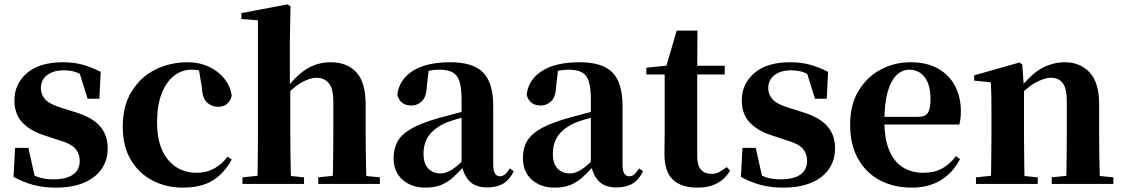

<svg xmlns="http://www.w3.org/2000/svg" viewBox="-20 -842 5145 879"><path d="M235 17Q179 17 132.5 4.5Q86 -8 42 -32L49 -165H110L142 -21L91 -28V-64Q124 -42 154 -31.5Q184 -21 224 -21Q283 -21 314 -42.5Q345 -64 345 -106Q345 -138 325 -161.5Q305 -185 244 -202L187 -221Q121 -241 83.5 -280Q46 -319 46 -382Q46 -458 103.5 -507.5Q161 -557 268 -557Q317 -557 357.5 -546Q398 -535 441 -513L435 -390H381L338 -528L383 -512V-482Q353 -502 329.5 -511Q306 -520 271 -520Q224 -520 195.5 -498Q167 -476 167 -438Q167 -409 187.5 -386.5Q208 -364 266 -347L323 -329Q402 -305 437.5 -264.5Q473 -224 473 -163Q473 -108 444.5 -67.5Q416 -27 363 -5Q310 17 235 17Z M816 17Q741 17 678.5 -15.5Q616 -48 579 -110Q542 -172 542 -262Q542 -358 583 -424Q624 -490 691 -523.5Q758 -557 839 -557Q892 -557 935.5 -537Q979 -517 1007 -482Q1035 -447 1041 -403Q1027 -353 979 -353Q949 -353 927.5 -373Q906 -393 904 -443L888 -538L960 -493Q932 -509 908 -516Q884 -523 857 -523Q812 -523 776 -494.5Q740 -466 719.5 -412Q699 -358 699 -282Q699 -172 748.5 -111.5Q798 -51 881 -51Q925 -51 960.5 -70.5Q996 -90 1022 -125L1041 -112Q1005 -46 952 -14.5Q899 17 816 17Z M1090 0V-30L1195 -41H1267L1372 -30V0ZM1158 0Q1159 -26 1159.5 -68Q1160 -110 1160.5 -156Q1161 -202 1161 -236V-749L1085 -755V-782L1296 -822L1310 -813L1307 -653V-451L1309 -437V-236Q1309 -202 1309.5 -156Q1310 -110 1311 -68Q1312 -26 1313 0ZM1437 0V-30L1540 -41H1610L1719 -30V0ZM1502 0Q1504 -26 1504.5 -67.5Q1505 -109 1505.5 -155Q1506 -201 1506 -236V-376Q1506 -437 1485 -461.5Q1464 -486 1430 -486Q1397 -486 1356.5 -462Q1316 -438 1273 -387L1241 -432H1287Q1338 -499 1386.5 -528Q1435 -557 1495 -557Q1568 -557 1611 -511.5Q1654 -466 1654 -363V-236Q1654 -201 1654.5 -155Q1655 -109 1656 -67.5Q1657 -26 1658 0Z M1927 17Q1864 17 1823 -19Q1782 -55 1782 -118Q1782 -163 1801 -196Q1820 -229 1866 -254.5Q1912 -280 1990 -302Q2029 -313 2079.5 -326Q2130 -339 2170 -349V-323Q2130 -313 2090 -302Q2050 -291 2026 -282Q1974 -260 1946.5 -225.5Q1919 -191 1919 -138Q1919 -93 1940.5 -70.5Q1962 -48 1998 -48Q2012 -48 2029.5 -55Q2047 -62 2070.5 -81Q2094 -100 2126 -136L2143 -81H2105Q2077 -50 2052 -28Q2027 -6 1997.5 5.5Q1968 17 1927 17ZM2210 16Q2156 16 2128.5 -13.5Q2101 -43 2093 -92V-95V-387Q2093 -440 2083.5 -469.5Q2074 -499 2051.5 -511Q2029 -523 1991 -523Q1966 -523 1939.5 -517.5Q1913 -512 1876 -498L1943 -523L1934 -446Q1932 -398 1911.5 -378.5Q1891 -359 1864 -359Q1812 -359 1799 -408Q1807 -477 1869 -517Q1931 -557 2042 -557Q2146 -557 2192 -510Q2238 -463 2238 -357V-91Q2238 -60 2246 -47.5Q2254 -35 2269 -35Q2281 -35 2291 -43Q2301 -51 2314 -71L2332 -58Q2313 -19 2284 -1.5Q2255 16 2210 16Z M2519 17Q2456 17 2415 -19Q2374 -55 2374 -118Q2374 -163 2393 -196Q2412 -229 2458 -254.5Q2504 -280 2582 -302Q2621 -313 2671.5 -326Q2722 -339 2762 -349V-323Q2722 -313 2682 -302Q2642 -291 2618 -282Q2566 -260 2538.5 -225.5Q2511 -191 2511 -138Q2511 -93 2532.5 -70.5Q2554 -48 2590 -48Q2604 -48 2621.5 -55Q2639 -62 2662.5 -81Q2686 -100 2718 -136L2735 -81H2697Q2669 -50 2644 -28Q2619 -6 2589.5 5.5Q2560 17 2519 17ZM2802 16Q2748 16 2720.5 -13.5Q2693 -43 2685 -92V-95V-387Q2685 -440 2675.5 -469.5Q2666 -499 2643.5 -511Q2621 -523 2583 -523Q2558 -523 2531.5 -517.5Q2505 -512 2468 -498L2535 -523L2526 -446Q2524 -398 2503.5 -378.5Q2483 -359 2456 -359Q2404 -359 2391 -408Q2399 -477 2461 -517Q2523 -557 2634 -557Q2738 -557 2784 -510Q2830 -463 2830 -357V-91Q2830 -60 2838 -47.5Q2846 -35 2861 -35Q2873 -35 2883 -43Q2893 -51 2906 -71L2924 -58Q2905 -19 2876 -1.5Q2847 16 2802 16Z M3098 -501V-541H3298V-501ZM3173 17Q3099 17 3060.5 -19.5Q3022 -56 3022 -135Q3022 -164 3022.5 -188Q3023 -212 3023 -242V-501H2939V-532L3046 -543L3028 -531L3078 -702H3173L3172 -524V-514V-125Q3172 -84 3189.5 -65Q3207 -46 3237 -46Q3257 -46 3272 -54Q3287 -62 3307 -77L3323 -61Q3301 -24 3264 -3.5Q3227 17 3173 17Z M3565 17Q3509 17 3462.5 4.5Q3416 -8 3372 -32L3379 -165H3440L3472 -21L3421 -28V-64Q3454 -42 3484 -31.5Q3514 -21 3554 -21Q3613 -21 3644 -42.5Q3675 -64 3675 -106Q3675 -138 3655 -161.5Q3635 -185 3574 -202L3517 -221Q3451 -241 3413.5 -280Q3376 -319 3376 -382Q3376 -458 3433.5 -507.5Q3491 -557 3598 -557Q3647 -557 3687.5 -546Q3728 -535 3771 -513L3765 -390H3711L3668 -528L3713 -512V-482Q3683 -502 3659.5 -511Q3636 -520 3601 -520Q3554 -520 3525.5 -498Q3497 -476 3497 -438Q3497 -409 3517.5 -386.5Q3538 -364 3596 -347L3653 -329Q3732 -305 3767.5 -264.5Q3803 -224 3803 -163Q3803 -108 3774.5 -67.5Q3746 -27 3693 -5Q3640 17 3565 17Z M4155 17Q4072 17 4008.5 -16.5Q3945 -50 3908.5 -114.5Q3872 -179 3872 -272Q3872 -363 3911 -427Q3950 -491 4013 -524Q4076 -557 4148 -557Q4224 -557 4275.5 -527.5Q4327 -498 4353 -447Q4379 -396 4379 -333Q4379 -299 4372 -272H3936V-307H4182Q4216 -307 4228 -325.5Q4240 -344 4240 -388Q4240 -454 4213.5 -488.5Q4187 -523 4142 -523Q4111 -523 4085 -498.5Q4059 -474 4044 -422Q4029 -370 4029 -286Q4029 -204 4052 -151.5Q4075 -99 4115 -75Q4155 -51 4206 -51Q4259 -51 4294.5 -71.5Q4330 -92 4356 -127L4375 -114Q4343 -51 4287 -17Q4231 17 4155 17Z M4448 0V-30L4553 -41H4624L4731 -30V0ZM4516 0Q4517 -26 4517.5 -68Q4518 -110 4518.5 -156Q4519 -202 4519 -236V-316Q4519 -365 4518.5 -397Q4518 -429 4516 -465L4440 -473V-497L4647 -556L4660 -547L4668 -435V-432V-236Q4668 -202 4668.5 -156Q4669 -110 4669.5 -68Q4670 -26 4671 0ZM4795 0V-30L4898 -41H4968L5077 -30V0ZM4861 0Q4862 -26 4862.5 -67.5Q4863 -109 4863.5 -155Q4864 -201 4864 -236V-376Q4864 -437 4845.5 -461.5Q4827 -486 4791 -486Q4761 -486 4718 -462Q4675 -438 4632 -386L4628 -431H4644Q4701 -504 4751 -530.5Q4801 -557 4855 -557Q4925 -557 4968.5 -510.5Q5012 -464 5012 -365V-236Q5012 -201 5012.5 -155Q5013 -109 5014 -67.5Q5015 -26 5016 0Z"/></svg>

Font: Noto Serif JP ExtraLight ExtraBold
Style: Regular
Weight: 800
Version: Version 2.003-H1;hotconv 1.1.1;makeotfexe 2.6.0